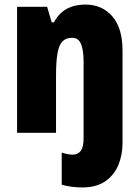

<svg xmlns="http://www.w3.org/2000/svg" viewBox="-20 -676 611 843"><path d="M341 147Q320 147 295.5 144Q271 141 251 135V-6Q278 3 300 3Q322 3 334.5 -13.5Q347 -30 347 -69V-405Q347 -457 335.5 -483.5Q324 -510 297 -510Q271 -510 255.5 -495.5Q240 -481 233 -445Q226 -409 226 -343V-93H55V-646H187L207 -578H217Q238 -618 273 -637Q308 -656 354 -656Q428 -656 473 -604.5Q518 -553 518 -453V-48Q518 3 500 47.5Q482 92 443 119.5Q404 147 341 147Z"/></svg>

Font: Noto Sans Kannada UI Condensed Black
Style: Regular
Weight: 900
Width: 3
Designer: Jelle Bosma - Monotype Design Team
Foundry: Monotype Imaging Inc.
Version: Version 2.005; ttfautohint (v1.8.4.7-5d5b)